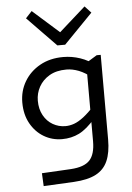

<svg xmlns="http://www.w3.org/2000/svg" viewBox="-64 -795 741 1080"><g transform="rotate(-5 307.0 -254.5)"><path d="M436.7 12.1V-430.3L499.3 -468.5H522V9.1Q522 83.2 501.2 130.5Q480.4 177.8 434.1 201.9Q387.8 226 309.7 230.3L138.1 239L134.5 166L298.9 157Q374.7 152.3 405.7 118.7Q436.7 85 436.7 12.1ZM59.2 -239.6Q59.2 -304.8 90.7 -358Q122.2 -411.3 178.7 -443Q235.2 -474.8 310.1 -474.8Q359.2 -474.8 405.9 -459Q452.6 -443.3 496.8 -409L469 -342Q427.6 -375.4 391.7 -389.3Q355.8 -403.1 322.5 -403.1Q265 -403.1 226 -380.1Q187 -357 167 -320.5Q147 -284 147 -242.3Q147 -194.7 166.6 -159.4Q186.1 -124.1 218.8 -105.3Q251.6 -86.4 289.7 -86.4Q314.3 -86.4 339.3 -95.4Q364.2 -104.4 393.5 -127Q422.7 -149.6 461.3 -191.9L453.9 -115.4Q405.2 -58.7 361.4 -36.9Q317.7 -15.1 264.7 -15.1Q209 -15.1 162.4 -42.6Q115.9 -70.1 87.5 -120.8Q59.2 -171.5 59.2 -239.6ZM490.3 -709.8 327.7 -542.8H297L294 -604.7L455 -747.8ZM121.2 -709.8 156.4 -747.8 317.5 -604.7 314.4 -542.8H283.7Z"/></g></svg>

Font: Intel One Mono Light
Style: Regular
Weight: 300
Monospace: yes
Designer: Fred Shallcrass
Foundry: Frere-Jones Type LLC
Version: Version 1.004